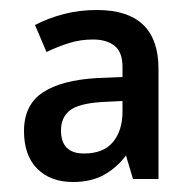

<svg xmlns="http://www.w3.org/2000/svg" viewBox="-20 -742 384 384"><path d="M174 -722Q297 -722 297 -604V-384H246L232 -431Q213 -406 187.5 -392Q162 -378 126 -378Q81 -378 54.5 -404.5Q28 -431 28 -480Q28 -532 65.5 -557Q103 -582 176 -586L225 -588V-608Q225 -638 209 -650.5Q193 -663 166 -663Q141 -663 118.5 -656Q96 -649 73 -638L50 -692Q77 -706 108 -714Q139 -722 174 -722ZM184 -538Q137 -535 119.5 -521Q102 -507 102 -481Q102 -435 148 -435Q187 -435 206 -458Q225 -481 225 -519V-540Z"/></svg>

Font: Noto Sans Lao UI SemCond Med
Style: Regular
Weight: 500
Width: 4
Designer: Monotype Design Team
Foundry: Monotype Imaging Inc.
Version: Version 2.000; ttfautohint (v1.8.4.7-5d5b)